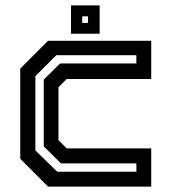

<svg xmlns="http://www.w3.org/2000/svg" viewBox="-20 -691 642 711"><path d="M158 0 55 -103V-437L158 -540H540V-398.5H227L196.5 -368V-172L227 -141.5H540V0ZM192 -55H485V-86H205.5L142 -149V-396L202.5 -456H485V-486.5H188.5L111 -409V-134ZM243 -566V-671H349V-566ZM284.5 -606H306V-630.5H284.5Z"/></svg>

Font: Tourney SemiBold
Style: Regular
Weight: 600
Version: Version 1.015